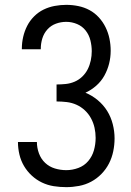

<svg xmlns="http://www.w3.org/2000/svg" viewBox="-20 -763 540 791"><path d="M253 8Q227 8 201.5 4Q176 0 153 -11Q130 -22 111 -39.5Q92 -57 79 -79Q66 -101 60 -126.5Q54 -152 54 -177V-178H132Q132 -154 140.5 -131Q149 -108 166 -92Q183 -76 206 -69Q229 -62 253 -62Q278 -62 302.5 -71Q327 -80 343.5 -99.5Q360 -119 367 -144Q374 -169 374 -195Q374 -216 369.5 -236.5Q365 -257 355 -275.5Q345 -294 329.5 -308.5Q314 -323 295 -331.5Q276 -340 255 -342.5Q234 -345 213 -345V-415Q232 -415 251 -417Q270 -419 287.5 -426.5Q305 -434 319 -447.5Q333 -461 341.5 -478Q350 -495 354 -514Q358 -533 358 -552Q358 -574 352.5 -596.5Q347 -619 333 -637Q319 -655 297.5 -664Q276 -673 253 -673Q231 -673 210.5 -665.5Q190 -658 175.5 -642Q161 -626 154.5 -605Q148 -584 148 -562V-560H70V-563Q70 -587 75.5 -611Q81 -635 92 -656.5Q103 -678 120.5 -695.5Q138 -713 159.5 -723.5Q181 -734 205 -738.5Q229 -743 253 -743Q278 -743 302.5 -738Q327 -733 348.5 -721.5Q370 -710 387 -691.5Q404 -673 415 -650.5Q426 -628 431 -603.5Q436 -579 436 -554Q436 -527 429.5 -501Q423 -475 410 -451.5Q397 -428 376.5 -410Q356 -392 332 -381Q359 -370 382.5 -350.5Q406 -331 421.5 -306Q437 -281 444.5 -251.5Q452 -222 452 -193Q452 -166 446.5 -139.5Q441 -113 429 -89.5Q417 -66 398 -46.5Q379 -27 355.5 -14.5Q332 -2 305.5 3Q279 8 253 8Z"/></svg>

Font: Iosevka Web
Style: Regular
Weight: 400
Monospace: yes
Designer: Belleve Invis
Foundry: Belleve Invis
Version: Version 28.0.3; ttfautohint (v1.8.3)